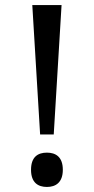

<svg xmlns="http://www.w3.org/2000/svg" viewBox="-20 -734 372 761"><path d="M139 -201H193L224 -714H108ZM166 7C200 7 229 -10 229 -61C229 -113 200 -129 166 -129C131 -129 103 -113 103 -61C103 -10 131 7 166 7Z"/></svg>

Font: Noto Fangsong KSS Rotated
Style: Regular
Weight: 400
Designer: LIU Zhao, ZHANG Congyu, Kushim JIANG
Foundry: Guyu Beijing Co. Ltd.
Version: Version 1.000;November 16, 2022;FontCreator 11.5.0.2427 64-b